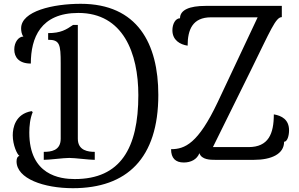

<svg xmlns="http://www.w3.org/2000/svg" viewBox="-20 -840 1569 1009"><path d="M389 -709H364C328 -684 299 -666 233 -666V-631C294 -631 299 -607 299 -507V-111C299 -47 246 -42 210 -42V0C241 0 313 -10 344 -10C375 -10 447 0 478 0V-42C446 -42 389 -47 389 -111ZM404 -820C260 -820 91 -782 91 -691C91 -680 93 -659 103 -648C78 -648 55 -619 55 -580C55 -539 80 -506 142 -506C142 -641 193 -772 392 -772C627 -772 707 -561 707 -340C707 -61 613 101 373 101C296 101 134 81 134 -143C134 -178 138 -218 152 -251L146 -256C60 -241 47 -168 47 -129C47 -78 70 -28 82 -21C72 -18 67 -9 67 8C67 99 211 149 363 149C647 149 812 -8 812 -341C812 -610 703 -820 404 -820ZM1334 -749 1124 -303C1021 -85 951 -56 879 -56C879 -9 902 14 946 14C983 14 1015 -2 1028 -35C1039 0 1087 0 1110 0H1315C1405 0 1473 -30 1473 -95C1490 -95 1499 -127 1499 -155C1499 -212 1460 -232 1419 -239C1419 -137 1391 -67 1286 -67H1099L1300 -474C1402 -681 1429 -750 1461 -750V-809H1060C976 -809 926 -788 926 -744C902 -744 886 -714 886 -681C886 -629 926 -606 966 -600C966 -684 992 -749 1089 -749Z"/></svg>

Font: Milonga
Style: Regular
Weight: 400
Designer: Pablo Impallari, Brenda Gallo, Rodrigo Fuenzalida
Foundry: Pablo Impallari, Brenda Gallo, Rodrigo Fuenzalida
Version: Version 1.000